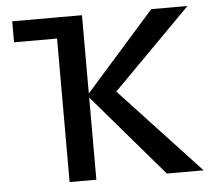

<svg xmlns="http://www.w3.org/2000/svg" viewBox="-49 -711 855 765"><g transform="rotate(-5 378.5 -329.0)"><path d="M27 -574V-658H270V-574ZM588 0 299 -337 583 -658H728L384 -311V-377L735 0ZM199 0V-658H306V0Z"/></g></svg>

Font: Ysabeau Infant SemiBold
Style: Regular
Weight: 600
Designer: Christian Thalmann (Catharsis Fonts)
Version: Version 2.002; featfreeze: ss01,ss02,lnum